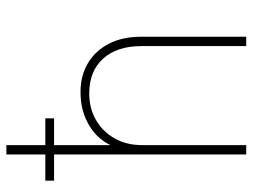

<svg xmlns="http://www.w3.org/2000/svg" viewBox="-115 -677 792 602"><g transform="rotate(-90 281.0 -376.0)"><path d="M97.7 0V-752H127V-427.7H141.6L120.1 -406.2Q128.9 -438 152.8 -463.6Q176.8 -489.3 212.6 -504.4Q248.5 -519.5 293 -519.5Q345.2 -519.5 384.3 -496.1Q423.3 -472.7 445.1 -430.2Q466.8 -387.7 466.8 -330.1V0H437.5V-328.1Q437.5 -405.3 398.2 -448.7Q358.9 -492.2 289.1 -492.2Q242.7 -492.2 206.1 -471.2Q169.4 -450.2 148.2 -412.8Q127 -375.5 127 -326.2V0ZM15.6 -602.5V-629.9H210.9V-602.5Z"/></g></svg>

Font: Reddit Mono ExtraLight
Style: Regular
Weight: 250
Monospace: yes
Designer: Stephen Hutchings
Foundry: Reddit
Version: Version 1.014